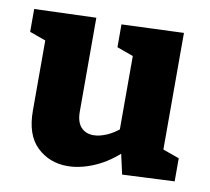

<svg xmlns="http://www.w3.org/2000/svg" viewBox="-67 -616 770 704"><g transform="rotate(10 318.5 -264.5)"><path d="M226 13Q159 13 113 -31Q67 -75 67 -165V-444L82 -421L7 -448V-533L237 -541V-192Q237 -153 254.5 -134Q272 -115 301 -115Q323 -115 350 -126.5Q377 -138 404 -162L393 -134V-448L407 -421L332 -448V-533L563 -542V-87L543 -115L624 -86V0L430 9L408 -89L431 -82Q382 -34 328.5 -10.5Q275 13 226 13Z"/></g></svg>

Font: Bitter Thin ExtraBold
Style: Regular
Weight: 800
Version: Version 3.020